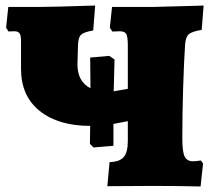

<svg xmlns="http://www.w3.org/2000/svg" viewBox="-20 -672 767 694"><path d="M706 -92 714 -81 705 2Q619 0 534 0L368 1L376 -86Q412 -87 427 -104Q442 -121 442 -162V-234Q424 -230 390 -224V-145L318 -139L305 -152L306 -217Q191 -217 123.5 -271Q56 -325 56 -423V-523Q56 -543 51 -551Q46 -559 32 -559Q19 -559 11 -558L2 -572L10 -647H128Q171 -647 324 -652L317 -562Q283 -556 273 -546.5Q263 -537 262 -510L260 -441Q259 -378 307 -353L306 -464L375 -470L394 -457L391 -342L442 -351V-508Q442 -539 436.5 -549Q431 -559 413 -559L386 -558L377 -572L385 -647H540Q532 -647 688 -651L716 -652L709 -564Q673 -558 662 -548Q651 -538 649 -510Q645 -452 642 -356Q639 -260 639 -172Q639 -123 647.5 -106Q656 -89 678 -89Q688 -89 706 -92Z"/></svg>

Font: Alegreya SC Black
Style: Regular
Weight: 900
Designer: Juan Pablo del Peral
Foundry: Huerta Tipografica
Version: Version 2.007; ttfautohint (v1.6)